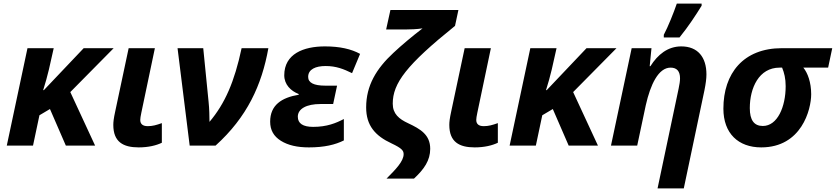

<svg xmlns="http://www.w3.org/2000/svg" viewBox="-20 -816 4684 1076"><path d="M18 0H165L201 -170L260 -205L349 0H513L374 -300L617 -546H449L226 -311H222C233 -346 246 -391 254 -426L281 -546H134Z M757 10C812 10 856 -1 887 -16V-126C856 -115 835 -109 808 -109C780 -109 766 -121 766 -144C766 -152 768 -165 772 -184L848 -546H701L626 -193C617 -152 615 -132 615 -116C615 -21 670 10 757 10Z M975 -546 1043 0H1188C1365 -160 1447 -339 1484 -546H1334C1294 -358 1241 -236 1154 -133C1154 -162 1153 -208 1149 -245L1119 -546Z M1711 10C1798 10 1859 -5 1907 -29V-149C1863 -126 1812 -105 1735 -105C1678 -105 1649 -124 1649 -162C1649 -207 1699 -233 1775 -233H1847L1869 -336H1803C1739 -336 1707 -352 1707 -385C1707 -428 1749 -446 1805 -446C1864 -446 1906 -429 1953 -406L1998 -514C1949 -541 1885 -556 1801 -556C1681 -556 1573 -514 1573 -394C1573 -342 1610 -306 1654 -289V-285C1558 -269 1494 -227 1494 -134C1494 -87 1514 -52 1554 -27C1594 -2 1646 10 1711 10Z M2300 185C2357 132 2391 83 2391 18C2391 -61 2336 -93 2268 -125C2216 -149 2181 -178 2181 -235C2181 -350 2258 -452 2530 -671L2549 -760H2168L2144 -651H2260C2279 -651 2316 -652 2348 -657C2287 -610 2232 -564 2185 -520C2089 -431 2032 -337 2032 -214C2032 -113 2082 -55 2175 -12C2232 15 2242 28 2242 48C2242 88 2197 134 2146 185Z M2640 10C2695 10 2739 -1 2770 -16V-126C2739 -115 2718 -109 2691 -109C2663 -109 2649 -121 2649 -144C2649 -152 2651 -165 2655 -184L2731 -546H2584L2509 -193C2500 -152 2498 -132 2498 -116C2498 -21 2553 10 2640 10Z M2836 0H2983L3019 -170L3078 -205L3167 0H3331L3192 -300L3435 -546H3267L3044 -311H3040C3051 -346 3064 -391 3072 -426L3099 -546H2952Z M3812 240 3928 -311C3935 -346 3939 -375 3939 -399C3939 -495 3891 -556 3798 -556C3722 -556 3666 -510 3625 -445H3621L3631 -546H3520L3404 0H3551L3599 -226C3625 -342 3670 -437 3738 -437C3773 -437 3791 -417 3791 -377C3791 -362 3788 -342 3783 -319L3665 240ZM3788 -606C3839 -669 3880 -732 3912 -784V-796H3773C3756 -746 3724 -666 3700 -621V-606Z M4034 -207C4034 -68 4118 10 4246 10C4472 10 4526 -202 4526 -288C4526 -355 4506 -408 4482 -437H4621L4644 -546H4362C4146 -546 4034 -405 4034 -207ZM4182 -210C4182 -323 4233 -437 4349 -437H4363C4375 -408 4383 -376 4383 -333C4383 -217 4337 -110 4255 -110C4206 -110 4182 -143 4182 -210Z"/></svg>

Font: BC Sans
Style: Bold Italic
Weight: 700
Italic angle: -12°
Designer: Monotype Design Team
Province of B.C.
Foundry: Monotype Imaging Inc.
Version: Version 2.000;GOOG;noto-source:20170915:90ef993387c0